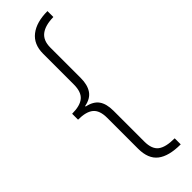

<svg xmlns="http://www.w3.org/2000/svg" viewBox="-333 -808 1034 1034"><g transform="rotate(-45 183.5 -291.5)"><path d="M322 216Q232 216 187.5 181.5Q143 147 143 70V-165Q143 -222 114.5 -245.5Q86 -269 25 -269V-314Q86 -314 114.5 -338Q143 -362 143 -419V-653Q143 -725 190.5 -762Q238 -799 322 -799V-754Q259 -753 226.5 -728Q194 -703 194 -649V-417Q194 -366 173 -334.5Q152 -303 104 -294V-290Q152 -280 173 -250.5Q194 -221 194 -168V67Q194 124 224 147Q254 170 322 170Z"/></g></svg>

Font: Noto Sans Sinhala UI ExtraCondensed Light
Style: Regular
Weight: 300
Width: 2
Designer: Jelle Bosma - Monotype Design Team
Foundry: Monotype Imaging Inc.
Version: Version 2.006; ttfautohint (v1.8.4.7-5d5b)